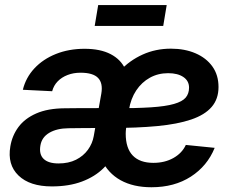

<svg xmlns="http://www.w3.org/2000/svg" viewBox="-20 -749 951 780"><path d="M190.4 8.3Q101.1 8.3 55.2 -35.9Q9.3 -80.1 22 -154.3Q29.3 -198.2 54.9 -232.9Q80.6 -267.6 127.2 -288.1Q173.8 -308.6 242.7 -309.1Q268.6 -309.6 292.7 -309.6Q316.9 -309.6 343.8 -309.6Q370.6 -309.6 403.8 -310.1L393.6 -229Q359.9 -229 325 -228.8Q290 -228.5 257.8 -228Q210.9 -227.5 180.2 -209.5Q149.4 -191.4 144 -157.2Q138.2 -121.6 157.5 -103.3Q176.8 -85 217.8 -85Q258.8 -85 288.8 -100.1Q318.8 -115.2 337.2 -140.6Q355.5 -166 360.8 -195.8L391.6 -368.7Q398.9 -411.1 378.4 -432.4Q357.9 -453.6 307.1 -453.6Q278.3 -453.6 254.4 -444.3Q230.5 -435.1 214.4 -418.5Q198.2 -401.9 191.9 -378.4L72.8 -384.3Q85 -434.1 119.9 -471.4Q154.8 -508.8 207.3 -529.8Q259.8 -550.8 323.7 -550.8Q387.7 -550.8 429.4 -529.1Q471.2 -507.3 489 -468Q506.8 -428.7 497.6 -375.5L460.4 -151.4L452.1 -147.5Q436 -101.1 400.9 -66.2Q365.7 -31.2 313 -11.5Q260.3 8.3 190.4 8.3ZM595.2 11.7Q521.5 11.7 470 -16.8Q418.5 -45.4 393.3 -99.6Q368.2 -153.8 373.5 -230.5Q377.4 -299.8 401.4 -358.2Q425.3 -416.5 465.8 -460Q506.3 -503.4 559.3 -527.3Q612.3 -551.3 674.3 -551.3Q730.5 -551.3 774.2 -532.5Q817.9 -513.7 842.8 -479Q867.7 -444.3 867.7 -395.5Q867.7 -346.7 839.8 -314.5Q812 -282.2 756.6 -263.4Q701.2 -244.6 619.1 -236.8Q537.1 -229 427.7 -229L441.4 -309.1Q533.7 -309.1 593.3 -313Q652.8 -316.9 686.8 -326.7Q720.7 -336.4 734.4 -352.5Q748 -368.7 748 -393.1Q748 -420.4 725.1 -436Q702.1 -451.7 663.1 -451.7Q622.1 -451.7 588.9 -433.3Q555.7 -415 533.4 -381.6Q511.2 -348.1 503.9 -303.2Q500 -280.8 497.1 -262.2Q494.1 -243.7 492.4 -229.7Q490.7 -215.8 490.7 -206.1Q490.7 -147 519.3 -117.2Q547.9 -87.4 603 -87.4Q649.4 -87.4 684.6 -107.2Q719.7 -127 734.9 -160.2L852.1 -148.4Q822.3 -74.7 755.4 -31.5Q688.5 11.7 595.2 11.7ZM657.2 -728.5 643.1 -643.6H364.7L378.9 -728.5Z"/></svg>

Font: Inter 17pt SemiBold
Style: Italic
Weight: 600
Italic angle: -9.3988°
Version: Version 4.001;git-66647c0bb